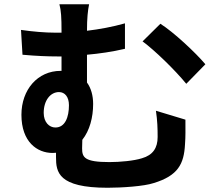

<svg xmlns="http://www.w3.org/2000/svg" viewBox="-20 -829 1040 905"><path d="M736 -717 652 -634C709 -592 804 -500 858 -434L948 -526C903 -580 798 -678 736 -717ZM241 -228C212 -228 186 -253 186 -297C186 -356 218 -395 258 -395C286 -395 305 -372 305 -333C305 -277 287 -228 241 -228ZM419 -339C419 -379 409 -414 390 -440V-571C447 -576 510 -585 569 -599V-719C509 -702 448 -691 390 -684C390 -743 394 -780 400 -809H260C268 -780 270 -746 270 -683V-675H240C193 -675 134 -680 79 -688L86 -571C152 -565 206 -563 249 -563H270V-495H266C157 -495 81 -406 81 -288C81 -160 155 -108 228 -108L244 -109V-88C244 -18 254 56 487 56C555 56 659 49 704 34C820 -1 847 -57 852 -148C855 -189 854 -213 854 -265L715 -307C722 -260 723 -223 723 -183C723 -132 701 -98 649 -83C611 -71 546 -65 496 -65C378 -65 367 -87 367 -130L368 -170C403 -214 419 -276 419 -339Z"/></svg>

Font: Noto Sans Mono CJK SC
Style: Bold
Weight: 700
Designer: Ryoko NISHIZUKA 西塚涼子 (kana, bopomofo & ideographs); Paul D. Hunt (Latin, Greek & Cyrillic); Sandoll Communications 산돌커뮤니
Foundry: Adobe
Version: Version 2.004;hotconv 1.0.118;makeotfexe 2.5.65603